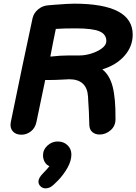

<svg xmlns="http://www.w3.org/2000/svg" viewBox="-20 -736 745 1049"><path d="M468 -53Q469 -27 485 -14Q501 -1 524 -1Q558 -1 585 -25Q612 -49 611 -87Q612 -199 595.5 -262.5Q579 -326 539 -357Q615 -380 660 -431Q705 -482 705 -547Q705 -716 384 -716Q356 -716 278 -710L243 -707Q213 -705 189 -685.5Q165 -666 158 -637L101 -369L39 -69Q33 -38 49.5 -19Q66 0 97 0Q125 0 148.5 -18Q172 -36 179 -69L227 -299H257Q282 -299 318 -301Q348 -303 358 -303Q455 -303 461 -208L462 -186Q466 -137 468 -53ZM258 -427H255Q271 -512 285 -578Q324 -581 394 -581Q485 -581 523 -565Q561 -549 561 -512Q561 -490 537 -472Q513 -454 479 -443.5Q445 -433 415 -433H354Q310 -433 258 -427ZM228 293Q244 293 257.5 285Q271 277 297 250Q327 219 348.5 181Q370 143 370 108Q370 78 349 57.5Q328 37 295 37Q264 37 239.5 59Q215 81 215 113Q215 131 223.5 147.5Q232 164 250 172Q243 182 216 210Q190 236 190 256Q190 271 201.5 282Q213 293 228 293Z"/></svg>

Font: Balsamiq Sans
Style: Bold Italic
Weight: 700
Italic angle: -12°
Designer: Michael Angeles
Foundry: Balsamiq SRL
Version: Version 1.020; ttfautohint (v1.8.4.7-5d5b);gftools[0.9.26]